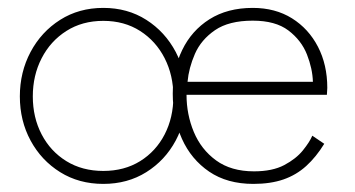

<svg xmlns="http://www.w3.org/2000/svg" viewBox="-20 -442 877 474"><path d="M235 12Q175 12 128.5 -17Q82 -46 55.5 -95Q29 -144 29 -204Q29 -264 55.5 -313.8Q82 -363.5 128.5 -393Q175 -422.5 235 -422.5Q295 -422.5 341.2 -393Q387.5 -363.5 413.8 -313.8Q440 -264 440 -204Q440 -144 413.8 -95Q387.5 -46 341.2 -17Q295 12 235 12ZM235 -20Q287 -20 326 -44.2Q365 -68.5 386.5 -110.2Q408 -152 408 -204Q408 -256 386.5 -298.2Q365 -340.5 326 -365.5Q287 -390.5 235 -390.5Q183 -390.5 143.8 -365.5Q104.5 -340.5 82.8 -298.2Q61 -256 61 -204Q61 -152 82.8 -110.2Q104.5 -68.5 143.8 -44.2Q183 -20 235 -20ZM440.5 -208Q440.5 -159.5 458.5 -116.2Q476.5 -73 513.5 -46Q550.5 -19 607 -19Q652.5 -19 681.8 -34.5Q711 -50 727.8 -70.8Q744.5 -91.5 751 -107L780.5 -87Q760.5 -54.5 736 -32.2Q711.5 -10 679.8 1Q648 12 605.5 12Q541 12 496.5 -18.2Q452 -48.5 429.2 -99.2Q406.5 -150 406.5 -210.5Q406.5 -270.5 429.8 -318.5Q453 -366.5 497.2 -394.5Q541.5 -422.5 604 -422.5Q659.5 -422.5 700.8 -396.8Q742 -371 765 -326.5Q788 -282 788 -225Q788 -220.5 787.5 -216.2Q787 -212 787 -208ZM752.5 -240Q751.5 -272.5 737.8 -307.5Q724 -342.5 692 -366.8Q660 -391 604 -391Q545 -391 510.8 -367.5Q476.5 -344 461.2 -309Q446 -274 443 -240Z"/></svg>

Font: League Spartan Thin
Style: Regular
Weight: 100
Foundry: The League of Moveable Type
Version: Version 2.002